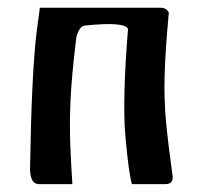

<svg xmlns="http://www.w3.org/2000/svg" viewBox="-20 -467 508 487"><path d="M387.7 -447.3Q401.9 -447.3 408.2 -435.1Q398.9 -333.5 397.5 -274.2Q396 -214.8 400.9 -160.9Q405.8 -106.9 418 -18.6Q418.9 0 399.4 0H314.5Q306.2 -29.8 298.1 -120.8Q290 -211.9 304.7 -393.6Q296.9 -412.6 196.8 -402.3Q181.6 -401.9 173.8 -373.5Q161.1 -270.5 158.7 -208.7Q156.2 -147 158.4 -95.5Q160.6 -43.9 163.6 0H78.6Q56.2 0 56.2 -40.5Q60.1 -279.3 72.8 -385.3L81.1 -447.3Z"/></svg>

Font: Panteley
Style: Regular
Weight: 500
Designer: Kalashnikov Yuriy
Foundry: Øêîëà ïàâà èìåíè ñâÿòîãî àâíîàïîñòîëüíîãî Âëàäèìèà
Version: Version 1.80 April 12, 2018